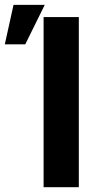

<svg xmlns="http://www.w3.org/2000/svg" viewBox="-21 -778 407 798"><path d="M306.6 0H160.2V-707H306.6ZM35.2 -757.8H165L84 -593.8H-1Z"/></svg>

Font: Pretendard Std
Style: Bold
Weight: 700
Designer: Base glyphs from Inter by Rasmus Andersson; Hangeul glyphs from Noto Sans CJK(Source Han Sans) by Jang Soo-young and Kan
Foundry: Kil Hyung-jin
Version: Version 1.309